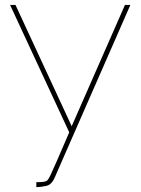

<svg xmlns="http://www.w3.org/2000/svg" viewBox="-20 -539 576 782"><path d="M128 203Q145 203 157.5 201.5Q170 200 175 193Q179 188 186 173.5Q193 159 210.5 119Q228 79 262 0L21 -519H43L272 -25L489 -519H511L202 186Q198 195 193 201.5Q188 208 182.5 212Q177 216 169 218Q160 220 149.5 221.5Q139 223 128 223Z"/></svg>

Font: Raleway Thin Thin
Style: Regular
Weight: 250
Version: Version 4.026